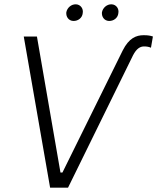

<svg xmlns="http://www.w3.org/2000/svg" viewBox="-20 -869 728 889"><path d="M548 -635C577 -693 611 -706 645 -706C665 -706 676 -704 688 -700L679 -648C670 -652 660 -654 647 -654C629 -654 612 -644 596 -613L295 0H212L90 -700H151L260 -70H269ZM319 -772C341 -771 361 -786 363 -808C367 -829 353 -848 332 -849C310 -850 291 -833 287 -812C285 -791 298 -773 319 -772ZM484 -772C506 -771 526 -786 528 -808C532 -829 518 -848 497 -849C475 -850 456 -833 452 -812C450 -791 463 -773 484 -772Z"/></svg>

Font: Fixel Display 20240404 Light
Style: Italic
Weight: 300
Italic angle: -10°
Designer: AlfaBravo + MacPaw
Foundry: Kyrylo Tkachov, Marchela Mozhyna, Serhii Makarenko, Maria Weinstein, Zakhar Kryvoshyya
Version: Version 1.211;Glyphs 3.2 (3225)